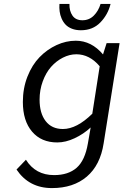

<svg xmlns="http://www.w3.org/2000/svg" viewBox="-20 -729 640 976"><path d="M391.1 -575.2Q365.7 -575.2 345.7 -583Q325.7 -590.8 313.2 -604Q300.8 -617.2 293.2 -634.8Q285.6 -652.3 283.2 -670.9Q280.8 -689.5 282.2 -709H333Q332 -673.3 348.4 -649.7Q364.7 -626 398.9 -626Q433.1 -626 456.8 -649.7Q480.5 -673.3 491.2 -709H542Q528.8 -654.8 490.2 -615Q451.7 -575.2 391.1 -575.2ZM244.1 227.1Q127.4 227.1 64 132.8L111.8 83Q160.6 161.1 254.9 161.1Q327.1 161.1 369.6 123.8Q412.1 86.4 426.8 0L440.9 -81.1Q405.3 -47.9 359.6 -26.4Q314 -4.9 271 -4.9Q189.9 -4.9 143.1 -59.8Q96.2 -114.7 96.2 -210.9Q96.2 -280.3 119.6 -339.8Q143.1 -399.4 181.2 -438.5Q219.2 -477.5 267.3 -499.8Q315.4 -522 365.2 -522Q444.8 -522 503.9 -452.1V-453.1L522 -509.8H587.9L506.8 0Q489.7 110.4 421.4 168.7Q353 227.1 244.1 227.1ZM299.8 -73.2Q370.1 -73.2 449.2 -150.9L486.8 -392.1Q435.1 -453.1 368.2 -453.1Q333.5 -453.1 299.8 -436Q266.1 -418.9 239.7 -389.2Q213.4 -359.4 197.3 -315.4Q181.2 -271.5 181.2 -222.2Q181.2 -153.3 212.2 -113.3Q243.2 -73.2 299.8 -73.2Z"/></svg>

Font: Office Code Pro D Italic
Style: Regular
Weight: 400
Italic angle: -9°
Designer: Nathan Rutzky & Paul D. Hunt
Foundry: Adobe Systems Incorporated
Version: Version 1.004;PS 001.004;hotconv 1.0.70;makeotf.lib2.5.58329